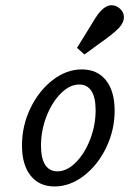

<svg xmlns="http://www.w3.org/2000/svg" viewBox="-20 -685 509 717"><path d="M62.1 -141.9Q62.1 -215.3 93.5 -280.6Q125 -346 176.6 -385.9Q228.2 -425.8 285.5 -425.8Q343.5 -425.8 375.8 -385.1Q408.1 -344.4 408.1 -271.8Q408.1 -199.2 376.6 -133.9Q345.2 -68.5 293.1 -28.6Q241.1 11.3 183.9 11.3Q126.6 11.3 94.4 -29Q62.1 -69.4 62.1 -141.9ZM337.1 -273.4Q337.1 -321 321.4 -345.2Q305.6 -369.4 275.8 -369.4Q240.3 -369.4 207.3 -336.3Q174.2 -303.2 153.6 -250.4Q133.1 -197.6 133.1 -141.1Q133.1 -93.5 148.8 -69.4Q164.5 -45.2 194.4 -45.2Q229.8 -45.2 262.9 -78.2Q296 -111.3 316.5 -164.1Q337.1 -216.9 337.1 -273.4ZM312.9 -579.8Q325 -600 335.5 -616.5Q346 -633.1 354.8 -642.7Q374.2 -663.7 393.1 -665.3Q412.1 -666.9 428.2 -652.4Q443.5 -638.7 442.7 -619Q441.9 -599.2 422.6 -579Q410.5 -566.9 391.5 -552Q372.6 -537.1 349.2 -521Q330.6 -507.3 321.8 -500.8Q312.9 -494.4 295.2 -481.5L267.7 -506.5Q280.6 -527.4 291.9 -545.6Q303.2 -563.7 312.9 -579.8Z"/></svg>

Font: Playfair Micro SmCond SmLight
Style: Italic
Weight: 360
Width: 4
Italic angle: -15.6°
Designer: Claus Eggers Sørensen
Foundry: Claus Eggers Sørensen
Version: Version 2.203;Glyphs 3.3 (3326)